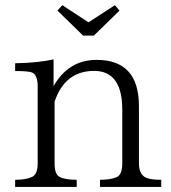

<svg xmlns="http://www.w3.org/2000/svg" viewBox="-20 -739 668 749"><path d="M39.1 -9.8V-37.6Q81.5 -37.6 105 -48.8Q127 -59.1 127 -102.1V-401.4Q127 -447.3 105 -456.1Q91.3 -461.9 39.1 -461.9V-492.2Q127.4 -493.7 189 -507.3V-403.3Q247.6 -505.4 356.9 -505.4Q522 -505.4 522 -325.2V-102.1Q522 -61.5 545.9 -47.9Q563 -37.6 608.9 -37.6V-9.8H370.1V-37.6Q413.6 -37.6 437 -48.8Q457 -59.6 457 -102.1V-311Q457 -462.4 347.2 -462.4Q233.4 -462.4 192.9 -342.3V-102.1Q192.9 -60.5 210.9 -49.8Q231.9 -37.6 279.3 -37.6V-9.8ZM223.1 -718.8 325.2 -651.9 428.2 -718.8 446.3 -697.8 346.2 -600.1H304.2L204.1 -697.8Z"/></svg>

Font: I.MingCP
Style: Regular
Weight: 400
Designer: I.Font Project
Version: Version 8.000; Sep 06, 2022